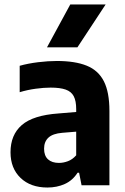

<svg xmlns="http://www.w3.org/2000/svg" viewBox="-20 -828 560 858"><path d="M192 10Q116.5 10 71.8 -33Q27 -76 27 -147.5Q27 -225.5 77.5 -269.2Q128 -313 241.5 -321L343 -329.5L361.5 -243L258 -234.5Q216 -231 196.5 -213Q177 -195 177 -163.5Q177 -132 194.5 -116Q212 -100 243.5 -100Q263 -100 283.2 -107.5Q303.5 -115 320.5 -134V-340.5Q320.5 -377 309.5 -398Q298.5 -419 273.2 -427.8Q248 -436.5 206.5 -436.5Q176.5 -436.5 139.5 -431.5Q102.5 -426.5 68 -416V-534Q105.5 -544.5 150.2 -550Q195 -555.5 234.5 -555.5Q315.5 -555.5 367.5 -534.5Q419.5 -513.5 444.2 -464.8Q469 -416 469 -332V0H344.5L333.5 -56H326.5Q304.5 -21.5 269.5 -5.8Q234.5 10 192 10ZM190 -616.5 294 -808H452L326 -616.5Z"/></svg>

Font: Encode Sans SemiCondensed
Style: Bold
Weight: 700
Width: 4
Designer: Multiple Designers
Foundry: Impallari Type
Version: Version 3.002